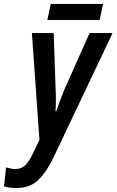

<svg xmlns="http://www.w3.org/2000/svg" viewBox="-101 -709 588 969"><path d="M-18 240Q-39 240 -54 237.5Q-69 235 -81 231L-70 136Q-59 139 -47.5 141.5Q-36 144 -23 144Q9 144 28.5 123Q48 102 66 64L98 -3L60 -542H170L179 -274Q181 -243 181 -209Q181 -175 179 -147H183Q192 -174 204 -206.5Q216 -239 227 -264L351 -542H467L168 88Q134 159 92 199.5Q50 240 -18 240ZM138 -608 155 -689H419L402 -608Z"/></svg>

Font: Noto Sans Condensed SemiBold
Style: Italic
Weight: 600
Width: 3
Italic angle: -12°
Designer: Monotype Design Team
Foundry: Monotype Imaging Inc.
Version: Version 2.013; ttfautohint (v1.8.4.7-5d5b)